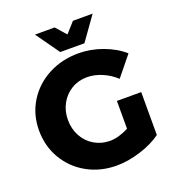

<svg xmlns="http://www.w3.org/2000/svg" viewBox="-161 -1035 1065 1173"><g transform="rotate(-20 371.5 -448.5)"><path d="M532 -358H690V-79Q634 -38 552.5 -12.5Q471 13 398 13Q292 13 206.5 -34.5Q121 -82 72 -165Q23 -248 23 -351Q23 -453 73.5 -535.5Q124 -618 212.5 -665Q301 -712 410 -712Q488 -712 566 -683.5Q644 -655 698 -607L594 -479Q556 -515 506.5 -536Q457 -557 409 -557Q353 -557 308 -530Q263 -503 237 -456Q211 -409 211 -351Q211 -292 237 -244.5Q263 -197 309 -170Q355 -143 411 -143Q464 -143 532 -177ZM447 -910H575L466 -757H309L200 -910H328L387 -843Z"/></g></svg>

Font: Montserrat V1
Style: Bold
Weight: 700
Designer: Julieta Ulanovsky
Foundry: Julieta Ulanovsky
Version: Version 6.001